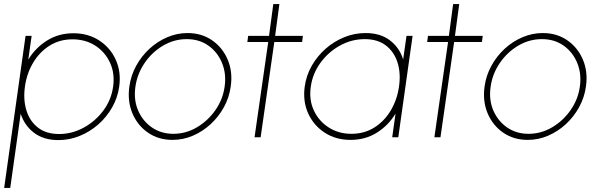

<svg xmlns="http://www.w3.org/2000/svg" viewBox="-66 -677 2974 947"><path d="M-15.5 250H-45.5L60 -500H90L73.5 -383Q109 -441.5 166.2 -477.2Q223.5 -513 296 -513Q368.5 -513 423.2 -477.5Q478 -442 505 -382.2Q532 -322.5 522 -250Q514.5 -195.5 487.2 -147.5Q460 -99.5 418.8 -63.2Q377.5 -27 327 -6.5Q276.5 14 222 14Q149.5 14 102.2 -21.8Q55 -57.5 36 -116ZM291.5 -483Q228 -483 178.5 -451.8Q129 -420.5 97.5 -367.8Q66 -315 57 -250Q48 -186 64.2 -132.8Q80.5 -79.5 121 -47.8Q161.5 -16 226 -16Q288.5 -16 346 -47Q403.5 -78 443.2 -131Q483 -184 492 -250Q501 -314 477 -367Q453 -420 404.5 -451.5Q356 -483 291.5 -483Z M785 13Q716 13 664.2 -22.5Q612.5 -58 587.2 -117.8Q562 -177.5 572 -250Q579.5 -305 605.8 -352.8Q632 -400.5 671.5 -436.8Q711 -473 759.2 -493.5Q807.5 -514 859 -514Q928 -514 979.8 -478.5Q1031.5 -443 1057 -383Q1082.5 -323 1072 -250Q1064.5 -195.5 1038.2 -148Q1012 -100.5 972.5 -64.2Q933 -28 885 -7.5Q837 13 785 13ZM789 -17Q851 -17 905.5 -49.2Q960 -81.5 996.8 -134.5Q1033.5 -187.5 1042 -250Q1051 -313 1029.2 -366.2Q1007.5 -419.5 962.2 -451.8Q917 -484 855 -484Q792.5 -484 738 -451.8Q683.5 -419.5 647.2 -366.2Q611 -313 602 -250Q592.5 -185 615.2 -132.2Q638 -79.5 683.5 -48.2Q729 -17 789 -17Z M1424 -470H1287L1219.5 0H1189.5L1257 -470H1154L1158 -500H1261L1282 -657H1312L1291 -500H1428Z M1939 -500H1969L1898.5 0H1868.5L1885 -117Q1850 -58.5 1793 -22.8Q1736 13 1663 13Q1590.5 13 1535.8 -22.5Q1481 -58 1454 -117.8Q1427 -177.5 1437 -250Q1444.5 -305 1471.8 -352.8Q1499 -400.5 1540.2 -436.8Q1581.5 -473 1632 -493.5Q1682.5 -514 1737 -514Q1810 -514 1857 -478.2Q1904 -442.5 1922.5 -384ZM1667 -17Q1731.5 -17 1781 -48.5Q1830.5 -80 1861.8 -133Q1893 -186 1902 -250Q1911.5 -315.5 1894.8 -368.5Q1878 -421.5 1837.2 -452.8Q1796.5 -484 1733 -484Q1668.5 -484 1611.2 -452.5Q1554 -421 1515 -367.8Q1476 -314.5 1467 -250Q1457.5 -184.5 1482.2 -131.8Q1507 -79 1555.8 -48Q1604.5 -17 1667 -17Z M2311 -470H2174L2106.5 0H2076.5L2144 -470H2041L2045 -500H2148L2169 -657H2199L2178 -500H2315Z M2537 13Q2468 13 2416.2 -22.5Q2364.5 -58 2339.2 -117.8Q2314 -177.5 2324 -250Q2331.5 -305 2357.8 -352.8Q2384 -400.5 2423.5 -436.8Q2463 -473 2511.2 -493.5Q2559.5 -514 2611 -514Q2680 -514 2731.8 -478.5Q2783.5 -443 2809 -383Q2834.5 -323 2824 -250Q2816.5 -195.5 2790.2 -148Q2764 -100.5 2724.5 -64.2Q2685 -28 2637 -7.5Q2589 13 2537 13ZM2541 -17Q2603 -17 2657.5 -49.2Q2712 -81.5 2748.8 -134.5Q2785.5 -187.5 2794 -250Q2803 -313 2781.2 -366.2Q2759.5 -419.5 2714.2 -451.8Q2669 -484 2607 -484Q2544.5 -484 2490 -451.8Q2435.5 -419.5 2399.2 -366.2Q2363 -313 2354 -250Q2344.5 -185 2367.2 -132.2Q2390 -79.5 2435.5 -48.2Q2481 -17 2541 -17Z"/></svg>

Font: Urbanist Thin
Style: Italic
Weight: 100
Italic angle: -8°
Designer: Corey Hu
Foundry: Corey Hu
Version: Version 1.321; ttfautohint (v1.8.4.7-5d5b)